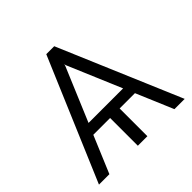

<svg xmlns="http://www.w3.org/2000/svg" viewBox="-153 -628 750 750"><g transform="rotate(-45 222.0 -253.0)"><path d="M127 -199.2H317.9L223.6 -421.9L222.2 -428.7L220.7 -421.9ZM337.4 -153.3H252.9V0H200.2V-153.3H107.4L43 0H-14.6L200.2 -505.9H244.1L459 0H402.3Z"/></g></svg>

Font: Pretendard JP ExtraLight
Style: Regular
Weight: 200
Designer: Base glyphs from Inter by Rasmus Andersson; Hangeul glyphs from Noto Sans CJK(Source Han Sans) by Jang Soo-young and Kan
Foundry: Kil Hyung-jin
Version: Version 1.309